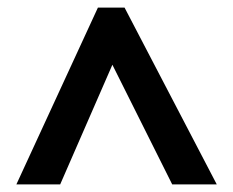

<svg xmlns="http://www.w3.org/2000/svg" viewBox="-20 -738 612 504"><path d="M23 -254 237 -718H307L549 -254H432L275 -568L138 -254Z"/></svg>

Font: Noto Sans Gunjala Gondi
Style: Regular
Weight: 400
Designer: Ek Type
Foundry: Ek Type
Version: Version 1.004